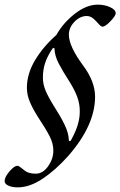

<svg xmlns="http://www.w3.org/2000/svg" viewBox="-41 -660 519 828"><path d="M-21 121Q-21 109 -11 93.5Q-1 78 12 66.5Q25 55 34 55Q40 55 50 63.5Q60 72 66 76Q82 89 113 89Q144 89 166.5 57Q189 25 189 -10Q189 -41 173.5 -71.5Q158 -102 125 -152Q101 -189 88 -220Q75 -251 75 -281Q75 -342 110.5 -401Q146 -460 202 -509Q231 -561 281.5 -600.5Q332 -640 381 -640Q410 -640 434 -629Q458 -618 458 -603Q458 -592 435.5 -568.5Q413 -545 401 -545Q395 -545 386 -555Q377 -565 372 -570Q353 -591 334 -591Q304 -591 280 -566Q256 -541 256 -510Q256 -461 317 -378Q369 -309 369 -243Q369 -119 252 14Q198 74 142.5 111Q87 148 35 148Q11 148 -5 140.5Q-21 133 -21 121ZM265 -55Q291 -102 298 -136Q303 -156 303 -181Q303 -212 292.5 -241Q282 -270 261 -304Q230 -352 212.5 -385.5Q195 -419 194 -450Q194 -453 190.5 -453Q187 -453 185 -450Q164 -419 154 -389.5Q144 -360 144 -325Q144 -297 155.5 -269.5Q167 -242 190 -205Q219 -160 237 -123.5Q255 -87 256 -55Q256 -51 259.5 -51.5Q263 -52 265 -55Z"/></svg>

Font: EB Garamond Medium
Style: Italic
Weight: 500
Italic angle: -17.2°
Designer: Georg Duffner and Octavio Pardo
Foundry: Georg Duffner
Version: Version 1.000